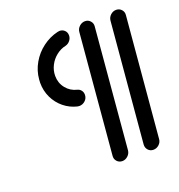

<svg xmlns="http://www.w3.org/2000/svg" viewBox="-101 -605 645 690"><g transform="rotate(-20 221.5 -259.5)"><path d="M70.4 -365.2Q70.4 -368.9 71.1 -377.8Q73.7 -410.7 90.4 -439.6Q107 -468.5 133.7 -488.5Q160.4 -508.5 191.9 -515.9Q195.9 -517 199.6 -517Q210.7 -517 218.5 -509.6Q226.3 -502.2 226.3 -490.4Q226.3 -479.6 219.4 -470.9Q212.6 -462.2 202.2 -459.3Q182.2 -455.2 165.6 -442Q148.9 -428.9 139.3 -410Q129.6 -391.1 129.6 -370Q129.6 -343 145.9 -322.6Q162.2 -302.2 187.8 -296.3Q196.3 -294.1 201.7 -287Q207 -280 207 -270.7Q207 -257 197.2 -248Q187.4 -238.9 174.8 -238.9Q170 -238.9 167.8 -239.6Q139.6 -246.3 117.4 -264.4Q95.2 -282.6 82.8 -308.7Q70.4 -334.8 70.4 -365.2ZM252.2 0Q240 0 232 -8.7Q224.1 -17.4 225.2 -29.6L265.2 -489.3Q266.3 -501.1 275.7 -509.8Q285.2 -518.5 297.4 -518.5Q309.3 -518.5 317.2 -509.8Q325.2 -501.1 324.1 -489.3L284.1 -29.6Q283 -17.4 273.5 -8.7Q264.1 0 252.2 0ZM371.1 0Q358.9 0 351.1 -8.7Q343.3 -17.4 344.1 -29.6L384.4 -489.3Q385.6 -501.1 394.8 -509.8Q404.1 -518.5 416.3 -518.5Q428.5 -518.5 436.5 -509.8Q444.4 -501.1 443.3 -489.3L403 -29.6Q402.2 -17.4 392.8 -8.7Q383.3 0 371.1 0Z"/></g></svg>

Font: 26F Galaxy Sans Medium
Style: Italic
Weight: 500
Italic angle: -5°
Designer: C₂₉H₂₅N₃O₅
Version: Version 1.200